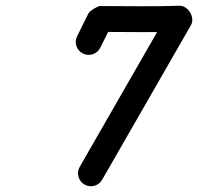

<svg xmlns="http://www.w3.org/2000/svg" viewBox="-20 -603 689 668"><path d="M328.9 -437C342.2 -463.7 355.4 -490.3 368.7 -517C370.7 -521 358.3 -514.8 346.6 -507.5C335 -500.3 323.9 -492 328.4 -492C421.1 -492.1 514.4 -489.6 607 -493C622.5 -493.6 616.1 -517.1 604 -537.2C591.9 -557.3 574 -573.8 566.3 -560.4C463.3 -381.1 360.3 -201.7 257.3 -22.4C245 -0.9 252.4 26.6 273.9 39C295.5 51.4 323 44 335.4 22.4C438.4 -156.9 541.4 -336.3 644.4 -515.6C652.1 -529 649.6 -546.1 641.4 -559.8C633.1 -573.4 619.1 -583.5 603.7 -583C512.2 -579.6 420 -582.1 328.3 -582C323.8 -582 314.8 -577.8 306.3 -572.5C297.9 -567.3 290 -561 288 -557C274.8 -530.3 261.6 -503.7 248.3 -477C237.3 -454.8 246.4 -427.7 268.6 -416.7C290.9 -405.6 317.9 -414.7 328.9 -437Z"/></svg>

Font: FRB American Cursive Guidelines Arrows Black
Style: Bold Italic
Weight: 900
Italic angle: -25°
Version: Version 2.0;Modular Font Editor K font №1